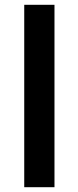

<svg xmlns="http://www.w3.org/2000/svg" viewBox="-20 -846 327 800"><path d="M207 -66V-826H81V-66Z"/></svg>

Font: Noto Sans Malayalam UI SemiBold
Style: Regular
Weight: 600
Designer: Jelle Bosma - Monotype Design Team
Foundry: Monotype Imaging Inc.
Version: Version 2.104